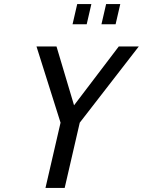

<svg xmlns="http://www.w3.org/2000/svg" viewBox="-20 -930 707 950"><path d="M374.6 -323 666.6 -700H567.6L346.4 -409L259.6 -700H160.6L279.6 -323L205 0H300ZM482 -810H552L575.1 -910H505.1ZM339 -810H409L432.1 -910H362.1Z"/></svg>

Font: Cabin Condensed
Style: Regular
Weight: 400
Italic angle: -13°
Designer: Pablo Impallari
Foundry: Pablo Impallari. www.impallari.com Igino Marini. www.ikern.com
Version: Version 1.006